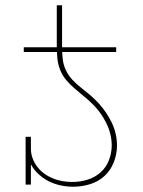

<svg xmlns="http://www.w3.org/2000/svg" viewBox="-20 -699 540 727"><path d="M70 -502V-520H195V-679H215V-520H420V-502ZM257 8Q233 8 209.5 3Q186 -2 165 -12.5Q144 -23 126 -39.5Q108 -56 97 -77V0H77V-181H97V-136Q97 -117 103.5 -99.5Q110 -82 121.5 -67Q133 -52 148.5 -41Q164 -30 181.5 -23Q199 -16 217.5 -13Q236 -10 254 -10Q283 -10 311 -18.5Q339 -27 360.5 -46Q382 -65 392.5 -92.5Q403 -120 403 -148Q403 -171 397.5 -192.5Q392 -214 382 -234Q372 -254 359 -272Q346 -290 330 -305.5Q314 -321 297 -335Q280 -349 263 -363.5Q246 -378 231.5 -395Q217 -412 208.5 -432.5Q200 -453 197.5 -475.5Q195 -498 195 -520H215Q215 -498 217.5 -475.5Q220 -453 229.5 -433Q239 -413 254.5 -396.5Q270 -380 287.5 -366.5Q305 -353 322 -338.5Q339 -324 354 -307.5Q369 -291 381.5 -272.5Q394 -254 403.5 -234Q413 -214 418 -192Q423 -170 423 -148Q423 -116 411 -85Q399 -54 375.5 -32.5Q352 -11 320.5 -1.5Q289 8 257 8Z"/></svg>

Font: Iosevka Curly Slab Thin
Style: Regular
Weight: 100
Monospace: yes
Designer: Belleve Invis
Foundry: Belleve Invis
Version: Version 22.1.2; ttfautohint (v1.8.4)